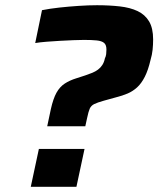

<svg xmlns="http://www.w3.org/2000/svg" viewBox="-20 -716 607 736"><path d="M161 -232 175 -298Q184 -338 196.5 -360.5Q209 -383 228 -395.5Q247 -408 273 -416L307 -427Q322 -432 334 -437Q346 -442 355.5 -449Q365 -456 372 -466.5Q379 -477 382 -492Q386 -500 387 -508.5Q388 -517 388 -526Q388 -544 379 -551.5Q370 -559 351 -561Q332 -563 302 -563Q286 -563 261.5 -562Q237 -561 210 -559.5Q183 -558 158 -556Q133 -554 115 -551L141 -677Q171 -683 207.5 -687Q244 -691 282 -693.5Q320 -696 352 -696Q399 -696 439 -691.5Q479 -687 507.5 -673.5Q536 -660 551.5 -634Q567 -608 567 -565Q567 -545 565 -525.5Q563 -506 557 -486Q548 -447 535 -421.5Q522 -396 505.5 -381Q489 -366 469 -357.5Q449 -349 425 -343L378 -330Q353 -323 341 -317Q329 -311 324 -299.5Q319 -288 314 -264L307 -232ZM98 0 129 -145H304L273 0Z"/></svg>

Font: Saira SemiExpanded
Style: Bold Italic
Weight: 700
Width: 6
Italic angle: -12°
Designer: Hector Gatti with collaboration of the Omnibus-Type team
Foundry: Omnibus-Type
Version: Version 1.101